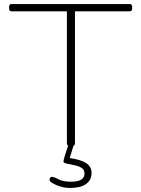

<svg xmlns="http://www.w3.org/2000/svg" viewBox="-20 -720 699 950"><path d="M327 2Q311 2 311 -10V-664H37Q25 -664 25 -678V-686Q25 -700 37 -700H622Q634 -700 634 -686V-678Q634 -664 622 -664H351V-10Q351 2 335 2ZM328 210Q301 210 277.5 202.5Q254 195 239.5 186Q225 177 225 171Q225 167 227.5 161Q230 155 236 155Q247 155 269 167Q291 179 332 179Q398 179 398 139Q398 119 382.5 110Q367 101 346 97Q325 93 309.5 89.5Q294 86 294 79Q294 69 317 0H344L325 62Q381 70 407 87.5Q433 105 433 136Q433 171 405.5 190.5Q378 210 328 210Z"/></svg>

Font: Asap Expanded Thin
Style: Regular
Weight: 100
Width: 7
Designer: Pablo Cosgaya
Foundry: Omnibus-Type
Version: Version 3.001; ttfautohint (v1.8.4.7-5d5b)